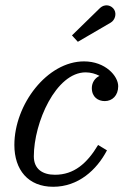

<svg xmlns="http://www.w3.org/2000/svg" viewBox="-20 -705 488 735"><path d="M404 -618.5C420 -628 427 -651 417.5 -667.5C408 -684 382.5 -693.5 361.5 -673L255.5 -569.5L278 -545ZM389.5 -129.5 355.5 -150C313 -79 263 -36 190.5 -36C144 -36 109.5 -57 109.5 -106.5C109.5 -235.5 194 -428 308 -428C327 -428 346 -422.5 361 -414.5C344 -407 331.5 -389 331.5 -368C331.5 -333 356 -318 381 -318C410 -318 432.5 -339.5 432.5 -375C432.5 -414 383.5 -470 301.5 -470C160.5 -470 35 -305 35 -150C35 -55 87.5 10 183.5 10C279.5 10 350 -54 389.5 -129.5Z"/></svg>

Font: Bodoni* 06pt
Style: Italic
Weight: 400
Italic angle: -13°
Version: Version 2.3